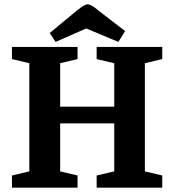

<svg xmlns="http://www.w3.org/2000/svg" viewBox="-20 -864 802 884"><path d="M35 0V-56L115 -75V-573L35 -592V-648H337V-592L257 -573V-373H506V-573L425 -592V-648H727V-592L647 -573V-75L727 -56V0H425V-56L506 -75V-296H257V-75L337 -56V0ZM236 -671 209 -712 331 -813Q352 -830 364 -837Q376 -844 383 -844Q392 -844 403.5 -837.5Q415 -831 435 -814L556 -721L525 -671L377 -733Z"/></svg>

Font: Faustina Light
Style: Bold
Weight: 700
Version: Version 1.200